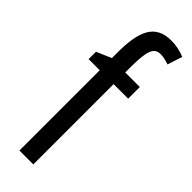

<svg xmlns="http://www.w3.org/2000/svg" viewBox="-258 -779 793 793"><g transform="rotate(45 138.0 -382.5)"><path d="M240 -469V-537H155V-574C156 -665 167 -694 206 -694C221 -694 237 -690 255 -684L276 -749C248 -760 225 -765 196 -765C101 -765 74 -695 74 -571V-540L9 -512V-469H74V0H155V-469Z"/></g></svg>

Font: Noto Sans Gurmukhi UI ExtraCondensed
Style: Regular
Weight: 400
Width: 2
Designer: Jelle Bosma - Monotype Design Team
Foundry: Monotype Imaging Inc.
Version: Version 2.004